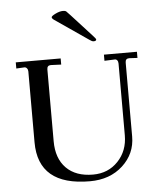

<svg xmlns="http://www.w3.org/2000/svg" viewBox="-57 -874 765 933"><g transform="rotate(-5 325.5 -408.0)"><path d="M344 10Q92 10 92 -202V-548Q92 -557 86.5 -563.5Q81 -570 73 -569L35 -567V-597H254V-567L205 -569H203Q185 -569 185 -549V-199Q185 -115 231.5 -68Q278 -21 362 -21Q436 -21 484 -71.5Q532 -122 532 -198V-548Q532 -558 527 -564Q522 -570 514 -569L465 -567V-597H626V-567L587 -569H585Q567 -569 567 -549V-189Q567 -105 504.5 -47.5Q442 10 344 10ZM421 -666Q413 -666 401 -675L238 -787Q228 -794 228 -800Q228 -806 248.5 -816Q269 -826 285 -826Q296 -826 301 -822Q311 -812 321 -801L416 -697Q434 -678 434 -674Q434 -666 421 -666Z"/></g></svg>

Font: UnnaRegular
Style: Regular
Weight: 400
Designer: Jorge de Buen Unna
Foundry: Omnibus-Type
Version: Version 2.008;hotconv 1.0.109;makeotfexe 2.5.65596